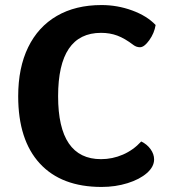

<svg xmlns="http://www.w3.org/2000/svg" viewBox="-20 -730 676 760"><path d="M52 -349Q52 -462 91.5 -543Q131 -624 205 -667Q279 -710 382 -710Q445 -710 503.5 -688.5Q562 -667 596 -631Q591 -599 571 -571Q551 -543 534 -543Q520 -543 508 -552Q474 -578 444.5 -589Q415 -600 380 -600Q210 -600 210 -349Q210 -100 380 -100Q425 -100 466.5 -118Q508 -136 539 -170Q562 -159 576 -139.5Q590 -120 590 -99Q590 -70 561.5 -45Q533 -20 485 -5Q437 10 382 10Q223 10 137.5 -83Q52 -176 52 -349Z"/></svg>

Font: Krub
Style: Bold
Weight: 700
Version: Version 1.000; ttfautohint (v1.6)